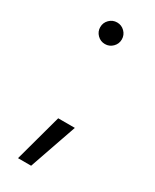

<svg xmlns="http://www.w3.org/2000/svg" viewBox="-166 -548 572 710"><g transform="rotate(30 120.5 -193.0)"><path d="M112 -410Q93 -410 79.5 -423.5Q66 -437 66 -456Q66 -475 79.5 -488.5Q93 -502 112 -502Q131 -502 144.5 -488.5Q158 -475 158 -456Q158 -437 144.5 -423.5Q131 -410 112 -410ZM45 116 100 -86H171L101 116Z"/></g></svg>

Font: Figtree Light
Style: Regular
Weight: 300
Designer: Erik Kennedy
Foundry: Erik Kennedy
Version: Version 2.001;gftools[0.9.30]